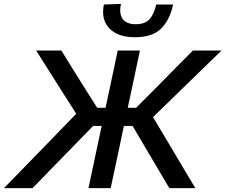

<svg xmlns="http://www.w3.org/2000/svg" viewBox="-48 -975 1168 995"><path d="M-27.5 0Q3.5 -31.5 44.2 -73.5Q85 -115.5 127.8 -159.5Q170.5 -203.5 207.5 -241.5L347 -385.5L278.5 -493Q244.5 -547 210 -601.5Q175.5 -656 139.5 -713H270Q303.5 -659 329.2 -617.5Q355 -576 381 -534.5L455.5 -416.5H499L511.5 -474.5Q526 -542 537.8 -597.8Q549.5 -653.5 562 -713H677Q664.5 -653.5 652.8 -598Q641 -542.5 626.5 -474.5L614 -416.5H657.5L774 -533.5Q816 -576 856.8 -617.5Q897.5 -659 951.5 -713H1100Q1041 -656 985.2 -601.8Q929.5 -547.5 873.5 -493L745 -368L820.5 -241.5Q843.5 -203 869.5 -159Q895.5 -115 920.5 -73.2Q945.5 -31.5 964.5 0H829.5Q799.5 -50.5 773.8 -94.2Q748 -138 722.5 -181L639 -322.5H594L575.5 -234Q561.5 -168 549.8 -113.2Q538 -58.5 525.5 0H410.5Q423 -58.5 434.5 -113.2Q446 -168 460 -234L479 -322.5H434.5L299 -183Q256 -139 212.8 -94.8Q169.5 -50.5 120.5 0ZM651 -782Q562 -782 518.2 -828.5Q474.5 -875 490.5 -951.5L579 -955Q568 -904 587.8 -876.8Q607.5 -849.5 655.5 -849.5Q704 -849.5 727.5 -876.2Q751 -903 761.5 -951.5H849Q832 -871.5 786.8 -826.8Q741.5 -782 651 -782Z"/></svg>

Font: Commissioner Medium
Style: Italic
Weight: 500
Italic angle: -12°
Designer: Kostas Bartsokas
Foundry: Kostas Bartsokas
Version: Version 1.000; ttfautohint (v1.8.3)